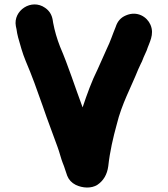

<svg xmlns="http://www.w3.org/2000/svg" viewBox="-20 -760 751 860"><path d="M51 -643 54 -629C55 -618 58 -606 61 -593C71 -558 80 -523 95 -487C124 -419 145 -360 171 -286C194 -218 216 -163 238 -101C246 -80 254 -47 261 -30C269 -12 274 9 281 27C288 45 301 59 319 68C350 83 389 85 416 68C443 50 460 22 465 -16C472 -81 487 -145 503 -203C525 -294 567 -369 599 -449L611 -475C614 -480 617 -487 620 -495C624 -507 632 -521 637 -534C648 -569 673 -605 654 -649C639 -684 595 -713 544 -691C520 -681 506 -664 498 -639C485 -608 474 -573 459 -543C445 -513 432 -481 417 -449C391 -397 370 -339 350 -279C315 -373 286 -465 249 -551C235 -587 225 -621 218 -658L216 -671C212 -694 201 -712 182 -725C121 -768 38 -713 51 -643Z"/></svg>

Font: Blanket
Style: Blk
Weight: 900
Foundry: Cannot Into Space Fonts
Version: Version 0.9